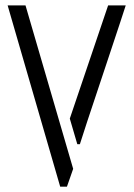

<svg xmlns="http://www.w3.org/2000/svg" viewBox="-20 -704 504 724"><path d="M8.8 -683.6H76.2L255.9 -67.4L232.4 0H207ZM243.2 -256.8 387.7 -683.6H454.1Q449.2 -667 379.9 -459Q287.1 -181.6 281.2 -160.2H271.5Z"/></svg>

Font: Post No Bills Colombo
Style: Medium
Weight: 600
Designer: Kosala Senevirathne, Siva Puranthara, Lasantha Premarathna, Tharique Azeez
Foundry: Mooniak
Version: Version 1.220 ; ttfautohint (v1.5)